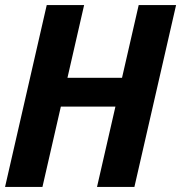

<svg xmlns="http://www.w3.org/2000/svg" viewBox="-28 -740 717 760"><path d="M-8 0 157 -720H305L140 0ZM356 0 521 -720H669L504 0ZM164 -432H527L501 -318H138Z"/></svg>

Font: Instrument Sans SemiCondensed
Style: Bold Italic
Weight: 700
Width: 4
Italic angle: -13°
Designer: Rodrigo Fuenzalida
Foundry: fragTYPE
Version: Version 1.000;gftools[0.9.28]